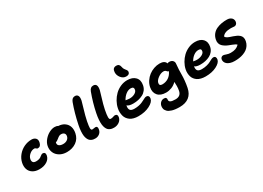

<svg xmlns="http://www.w3.org/2000/svg" viewBox="-19 -1873 4307 3150"><g transform="rotate(-30 2135.0 -297.5)"><path d="M231.9 -9.8Q157.2 -9.8 107.7 -41.5Q58.1 -73.2 40.5 -125.7Q22.9 -178.2 36.1 -243.2Q51.3 -316.4 99.9 -375.2Q148.4 -434.1 216.3 -466.1Q284.2 -498 357.9 -498Q404.8 -498 432.9 -470.9Q460.9 -443.8 451.2 -394Q436.5 -320.8 379.9 -320.8Q365.2 -320.8 353 -334Q340.8 -347.2 326.2 -347.2Q276.4 -347.2 234.4 -311Q192.4 -274.9 183.1 -229Q176.3 -192.4 191.9 -171.1Q207.5 -149.9 249 -149.9Q277.8 -149.9 300.3 -156Q322.8 -162.1 335.7 -170.9Q348.6 -179.7 359.4 -188.7Q370.1 -197.8 381.6 -203.9Q393.1 -210 405.8 -210Q429.2 -210 441.2 -193.4Q453.1 -176.8 446.8 -145Q434.1 -83 375.2 -46.4Q316.4 -9.8 231.9 -9.8Z M764.6 -27.8Q686 -27.8 628.7 -62.3Q571.3 -96.7 547.6 -152.8Q523.9 -209 536.6 -273.9Q547.9 -331.1 590.3 -381.1Q632.8 -431.2 686.5 -459Q740.2 -486.8 788.6 -486.8Q830.1 -486.8 849.6 -471.2Q921.4 -468.3 968.8 -433.8Q1016.1 -399.4 1032.5 -345.9Q1048.8 -292.5 1035.6 -228Q1016.6 -132.3 942.4 -80.1Q868.2 -27.8 764.6 -27.8ZM681.6 -249Q674.3 -215.3 700.2 -194.6Q726.1 -173.8 776.9 -173.8Q821.3 -173.8 852.8 -195.6Q884.3 -217.3 891.6 -253.9Q898.9 -289.1 879.4 -310.1Q859.9 -331.1 820.8 -331.1Q800.8 -331.1 783.7 -322Q766.6 -313 741.7 -292Q709 -263.7 684.6 -259.8Q681.6 -253.9 681.6 -249Z M1277.8 11.2Q1258.3 11.2 1241.9 8.5Q1225.6 5.9 1206.5 -2.9Q1187.5 -11.7 1173.8 -25.9Q1160.2 -40 1148.7 -65.7Q1137.2 -91.3 1132.8 -125.2Q1128.4 -159.2 1131.6 -209.2Q1134.8 -259.3 1147.5 -320.8Q1189 -523.4 1252.4 -694.8Q1266.1 -729 1284.9 -744.4Q1303.7 -759.8 1332.5 -759.8Q1371.1 -759.8 1387 -730Q1402.8 -700.2 1390.6 -640.1Q1384.8 -612.8 1351.6 -504.4Q1318.4 -396 1298.8 -300.8Q1290.5 -258.3 1286.9 -228.5Q1283.2 -198.7 1283.2 -182.1Q1283.2 -165.5 1287.4 -156.2Q1291.5 -147 1296.4 -144.5Q1301.3 -142.1 1309.6 -142.1Q1324.2 -142.1 1341.3 -146Q1358.4 -149.9 1365.7 -149.9Q1414.1 -149.9 1400.4 -85.9Q1392.1 -42 1357.7 -15.4Q1323.2 11.2 1277.8 11.2Z M1633.3 11.2Q1612.3 11.2 1594.7 8.3Q1577.1 5.4 1557.1 -3.7Q1537.1 -12.7 1522.7 -28.1Q1508.3 -43.5 1496.8 -70.6Q1485.4 -97.7 1481 -133.8Q1476.6 -169.9 1480.2 -223.4Q1483.9 -276.9 1497.1 -342.8Q1532.7 -519.5 1598.1 -694.8Q1611.8 -729 1630.6 -744.4Q1649.4 -759.8 1678.2 -759.8Q1760.7 -759.8 1736.3 -640.1Q1730.5 -612.3 1698.7 -512Q1667 -411.6 1648.4 -323.2Q1638.7 -275.4 1634.5 -241.2Q1630.4 -207 1630.4 -188Q1630.4 -168.9 1634.8 -158.4Q1639.2 -147.9 1644.8 -145Q1650.4 -142.1 1659.2 -142.1Q1682.6 -142.1 1706.8 -150.6Q1731 -159.2 1742.2 -159.2Q1767.1 -159.2 1778.3 -142.8Q1789.6 -126.5 1784.2 -99.1Q1774.4 -48.8 1731.7 -18.8Q1689 11.2 1633.3 11.2Z M2226.1 -616.2Q2169.4 -616.2 2129.6 -665.5Q2089.8 -714.8 2093.8 -774.9Q2096.7 -814 2115.2 -833Q2133.8 -852.1 2170.9 -852.1Q2200.2 -852.1 2216.1 -836.2Q2231.9 -820.3 2237.8 -787.1Q2241.7 -764.2 2252.7 -745.1Q2263.7 -726.1 2273.9 -715.6Q2284.2 -705.1 2290.8 -690.7Q2297.4 -676.3 2293.9 -660.2Q2286.1 -616.2 2226.1 -616.2ZM2072.8 48.8Q2025.4 48.8 1986.6 38.3Q1947.8 27.8 1920.9 9Q1894 -9.8 1874.8 -35.9Q1855.5 -62 1847.2 -93.3Q1838.9 -124.5 1837.2 -159.9Q1835.4 -195.3 1843.8 -232.9Q1856 -294.4 1888.2 -352.5Q1920.4 -410.6 1966.8 -456.3Q2013.2 -502 2075.2 -529.5Q2137.2 -557.1 2203.1 -557.1Q2304.7 -557.1 2356.7 -501.7Q2408.7 -446.3 2390.1 -353Q2380.9 -305.7 2353.3 -270Q2325.7 -234.4 2285.6 -214.1Q2245.6 -193.8 2200 -183.8Q2154.3 -173.8 2103 -173.8Q2021.5 -173.8 1988.8 -205.1V-204.1Q1977.1 -146.5 1997.3 -118.7Q2017.6 -90.8 2078.1 -90.8Q2122.1 -90.8 2160.6 -98.9Q2199.2 -106.9 2224.6 -118.2Q2250 -129.4 2270.8 -140.6Q2291.5 -151.9 2309.3 -159.9Q2327.1 -168 2340.8 -168Q2369.6 -168 2381.8 -149.7Q2394 -131.3 2388.2 -102.1Q2376.5 -43 2286.9 2.9Q2197.3 48.8 2072.8 48.8ZM2189 -412.1Q2139.6 -412.1 2093.8 -376.2Q2047.9 -340.3 2018.1 -284.2Q2022 -284.2 2046.6 -279.5Q2071.3 -274.9 2092.8 -274.9Q2147.9 -274.9 2190.2 -298.1Q2232.4 -321.3 2238.8 -356Q2244.6 -382.8 2232.2 -397.5Q2219.7 -412.1 2189 -412.1Z M2735.4 256.8Q2691.4 256.8 2654.8 252.2Q2618.2 247.6 2592 239.5Q2565.9 231.4 2545.7 220.7Q2525.4 210 2512.9 196.8Q2500.5 183.6 2492.2 170.4Q2483.9 157.2 2481 142.6Q2478 127.9 2478 115.2Q2478 102.5 2480.5 89.8Q2488.8 51.3 2515.1 28.1Q2541.5 4.9 2577.6 4.9Q2605.5 4.9 2615.7 18.1Q2626 31.2 2622.6 50.8Q2617.2 80.6 2642.8 96.7Q2668.5 112.8 2738.3 112.8Q2836.9 112.8 2855.5 22Q2864.3 -21.5 2864.7 -66.2Q2865.2 -110.8 2862.3 -145Q2819.8 -101.1 2766.8 -80.6Q2713.9 -60.1 2661.6 -60.1Q2556.6 -60.1 2506.6 -117.9Q2456.5 -175.8 2474.6 -269Q2485.8 -325.2 2518.3 -374Q2550.8 -422.9 2595 -456.3Q2639.2 -489.7 2692.9 -508.8Q2746.6 -527.8 2800.3 -527.8Q2897 -527.8 2918.5 -462.9Q2930.7 -472.2 2951.7 -472.2Q2995.6 -472.2 3018.1 -447.8Q3040.5 -423.3 3036.6 -391.1Q3030.3 -339.4 3028.1 -281.7Q3025.9 -224.1 3026.1 -182.4Q3026.4 -140.6 3020.5 -78.6Q3014.6 -16.6 3001.5 48.8Q2981 152.3 2913.3 204.6Q2845.7 256.8 2735.4 256.8ZM2625.5 -262.2Q2614.7 -208 2674.3 -208Q2739.3 -208 2791.7 -242.2Q2844.2 -276.4 2873.5 -342.8Q2861.8 -343.3 2853 -349.6Q2844.2 -356 2839.1 -363.5Q2834 -371.1 2822 -377.4Q2810.1 -383.8 2793.5 -383.8Q2742.7 -383.8 2688.7 -344.7Q2634.8 -305.7 2625.5 -262.2Z M3355 35.2Q3307.6 35.2 3269 25.4Q3230.5 15.6 3203.6 -2.2Q3176.8 -20 3157.7 -44.7Q3138.7 -69.3 3130.1 -98.9Q3121.6 -128.4 3119.9 -161.9Q3118.2 -195.3 3126 -231Q3138.2 -290 3170.2 -346.2Q3202.1 -402.3 3247.8 -446.3Q3293.5 -490.2 3354.7 -517.1Q3416 -543.9 3481 -543.9Q3578.1 -543.9 3627.4 -491.5Q3676.8 -439 3659.2 -350.1Q3649.9 -304.7 3622.8 -270.5Q3595.7 -236.3 3556.9 -216.3Q3518.1 -196.3 3473.4 -186.5Q3428.7 -176.8 3379.4 -176.8Q3301.8 -176.8 3270 -205.1V-204.1Q3260.3 -152.8 3280.5 -126.5Q3300.8 -100.1 3359.4 -100.1Q3411.6 -100.1 3456.5 -111.8Q3501.5 -123.5 3525.9 -137.5Q3550.3 -151.4 3574.5 -163.1Q3598.6 -174.8 3614.3 -174.8Q3642.6 -174.8 3653.6 -156.5Q3664.6 -138.2 3659.2 -108.9Q3647.5 -51.8 3561 -8.3Q3474.6 35.2 3355 35.2ZM3464.4 -401.9Q3416 -401.9 3371.6 -368.7Q3327.1 -335.4 3298.3 -282.2Q3303.2 -281.7 3314.5 -279.3Q3325.7 -276.9 3338.6 -275.4Q3351.6 -273.9 3366.2 -273.9Q3419.4 -273.9 3462.2 -296.1Q3504.9 -318.4 3511.2 -351.1Q3516.6 -377 3505.4 -389.4Q3494.1 -401.9 3464.4 -401.9Z M3893.6 54.2Q3846.2 54.2 3809.6 42.2Q3772.9 30.3 3752.4 11.2Q3731.9 -7.8 3723.6 -31Q3715.3 -54.2 3720.2 -78.1Q3723.1 -96.7 3737.8 -109.9Q3752.4 -123 3772.5 -123Q3788.6 -123 3826.9 -109.1Q3865.2 -95.2 3902.3 -95.2Q3959.5 -95.2 3996.6 -108.6Q4033.7 -122.1 4066.4 -154.8Q4058.1 -166.5 4036.4 -177.7Q4014.6 -189 3988.3 -199Q3961.9 -209 3931.9 -220.9Q3901.9 -232.9 3875.5 -249.3Q3849.1 -265.6 3828.9 -286.1Q3808.6 -306.6 3800 -337.2Q3791.5 -367.7 3799.3 -404.8Q3810.1 -460.4 3842.5 -500.5Q3875 -540.5 3921.6 -561.5Q3968.3 -582.5 4018.1 -591.3Q4067.9 -600.1 4123.5 -599.1Q4161.1 -598.6 4187.3 -582.5Q4213.4 -566.4 4223.1 -543.2Q4232.9 -520 4228.5 -494.1Q4223.6 -468.3 4208 -454.1Q4192.4 -439.9 4170.4 -439.9Q4162.1 -439.9 4141.4 -442.4Q4120.6 -444.8 4105.5 -444.8Q3979.5 -444.8 3941.4 -380.9Q3947.8 -364.7 3968.5 -351.8Q3989.3 -338.9 4015.9 -329.6Q4042.5 -320.3 4073.2 -310.3Q4104 -300.3 4131.6 -286.6Q4159.2 -272.9 4180.4 -254.6Q4201.7 -236.3 4210.9 -206.8Q4220.2 -177.2 4212.4 -139.2Q4204.1 -96.7 4182.1 -63.2Q4160.2 -29.8 4129.9 -8.1Q4099.6 13.7 4060.3 28.1Q4021 42.5 3980 48.3Q3939 54.2 3893.6 54.2Z"/></g></svg>

Font: Shantell Sans Irregular
Style: Bold Italic
Weight: 700
Italic angle: -11.31°
Designer: Stephen Nixon, Anya Danilova, Shantell Martin
Foundry: Arrow Type
Version: Version 1.006;[9816181b4]